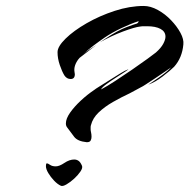

<svg xmlns="http://www.w3.org/2000/svg" viewBox="-20 -617 635 644"><path d="M271 -140Q240 -143 228.5 -158.5Q217 -174 205 -190Q201 -195 201 -203Q201 -219 215 -239Q229 -259 251 -279.5Q273 -300 297 -316Q299 -318 313.5 -327Q328 -336 347 -348Q366 -360 383 -370.5Q400 -381 409 -384Q414 -386 402 -378Q390 -370 371 -358Q352 -346 336.5 -334.5Q321 -323 319 -317Q338 -327 366.5 -345.5Q395 -364 424 -384Q453 -404 475 -420Q497 -436 503 -441Q520 -456 527.5 -470Q535 -484 535 -494Q535 -511 518.5 -520Q502 -529 473 -529Q468 -529 462 -529Q456 -529 450 -528Q432 -526 393 -511.5Q354 -497 315 -475L333 -487Q375 -515 404.5 -526Q434 -537 439 -538Q443 -540 444.5 -543.5Q446 -547 442 -545Q420 -538 388 -523Q356 -508 331 -491Q312 -478 293.5 -464Q275 -450 259 -435Q268 -443 279.5 -450.5Q291 -458 303 -466Q290 -456 275.5 -445Q261 -434 247 -423L243 -418L245 -421Q226 -397 230 -375Q230 -373 230.5 -371.5Q231 -370 231 -368Q231 -352 217 -352Q204 -352 196 -364Q188 -377 180.5 -399Q173 -421 173 -442Q173 -461 200 -487.5Q227 -514 270.5 -539Q314 -564 364.5 -580.5Q415 -597 462 -597Q485 -597 509.5 -583.5Q534 -570 554 -549Q574 -528 585.5 -506.5Q597 -485 595 -468Q591 -423 564 -393Q551 -380 525.5 -360.5Q500 -341 477 -333Q490 -341 515 -358.5Q540 -376 554 -391Q548 -387 533 -376.5Q518 -366 500.5 -354.5Q483 -343 470 -334.5Q457 -326 454 -325Q444 -320 435.5 -315Q427 -310 415 -304Q387 -291 359 -275Q331 -259 311 -240Q291 -221 285 -197Q284 -194 284 -190.5Q284 -187 284 -183Q284 -179 285.5 -172.5Q287 -166 287 -158Q287 -151 284 -145.5Q281 -140 271 -140ZM184 6Q173 1 161.5 -11Q150 -23 142 -36.5Q134 -50 134 -60Q134 -69 137 -69Q141 -69 148 -64Q155 -59 167 -59Q179 -59 196 -70.5Q213 -82 229 -82Q237 -82 243.5 -77.5Q250 -73 255 -61Q258 -54 250 -42Q242 -30 229 -18Q216 -6 203 1.5Q190 9 184 6Z"/></svg>

Font: Smooch
Style: Regular
Weight: 400
Designer: Robert E. Leuschke
Foundry: Robert E. Leuschke
Version: Version 1.010; ttfautohint (v1.8.3)